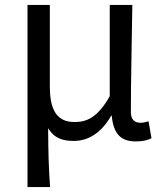

<svg xmlns="http://www.w3.org/2000/svg" viewBox="-20 -563 668 782"><path d="M92 199H184C178 114 177 66 176 -41C202 2 238 11 281 11C340 11 393 -22 433 -92H435C442 -19 471 13 533 13C562 13 581 8 597 0L585 -69C572 -65 562 -63 553 -63C529 -63 513 -75 513 -106C513 -237 517 -396 519 -543H427V-171C376 -82 332 -66 283 -66C212 -66 183 -115 183 -210V-543H92Z"/></svg>

Font: Squished Noto Sans CJK JP Regular
Style: Regular
Weight: 400
Designer: Ryoko NISHIZUKA (kana & ideographs); Paul D. Hunt (Latin, Greek & Cyrillic); Wenlong ZHANG (bopomofo); Sandoll Communica
Foundry: Adobe Systems Incorporated
Version: Version 1.004;PS 1.004;hotconv 1.0.82;makeotf.lib2.5.63406